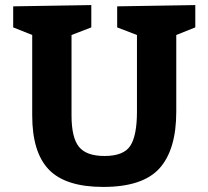

<svg xmlns="http://www.w3.org/2000/svg" viewBox="-20 -725 822 757"><path d="M262 -587V-270Q262 -183 291 -146.5Q320 -110 392 -110Q468 -110 494 -150.5Q520 -191 520 -285V-587L442 -617V-700L750 -705V-617L675 -587V-285Q675 -135 609 -61.5Q543 12 387 12Q239 12 173 -56Q107 -124 107 -270V-587L32 -617V-700L340 -705V-617Z"/></svg>

Font: BitterBold
Style: Bold
Weight: 700
Designer: Sol Matas
Foundry: Sol Matas
Version: Version 001.001